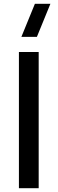

<svg xmlns="http://www.w3.org/2000/svg" viewBox="-20 -995 304 1015"><path d="M93 -800H175L246.5 -975H164.5ZM184.5 0V-720H80V0Z"/></svg>

Font: Manrope SemiBold
Style: Regular
Weight: 600
Designer: Mikhail Sharanda
Foundry: Mikhail Sharanda
Version: Version 4.505